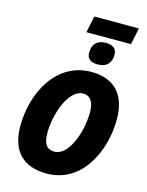

<svg xmlns="http://www.w3.org/2000/svg" viewBox="-155 -1181 987 1285"><g transform="rotate(15 338.5 -539.0)"><path d="M310 -973H619L643 -1088H334ZM438 -784C505 -784 531 -824 531 -875C531 -924 495 -938 455 -938C397 -938 363 -907 363 -847C363 -799 393 -784 438 -784ZM295 10C548 10 658 -251 658 -462C658 -626 577 -725 413 -725C166 -725 45 -476 45 -253C45 -87 128 10 295 10ZM310 -145C258 -145 232 -177 232 -253C232 -387 296 -571 397 -571C445 -571 472 -532 472 -463C472 -317 405 -145 310 -145Z"/></g></svg>

Font: Noto Sans SemiCondensed Black
Style: Italic
Weight: 900
Width: 4
Italic angle: -12°
Designer: Monotype Design Team
Foundry: Monotype Imaging Inc.
Version: Version 2.013